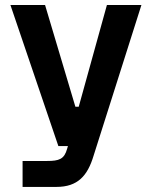

<svg xmlns="http://www.w3.org/2000/svg" viewBox="-20 -548 595 755"><path d="M68.8 187H201.7C285.6 187 324.2 143.6 348.1 64L536.1 -528.3H400.4L289.6 -128.4H276.4L157.2 -528.3H21L209.5 26.4H247.1L244.1 36.6C232.9 78.1 212.4 85 164.6 85H68.8Z"/></svg>

Font: Faust Sans Bold
Style: Regular
Weight: 700
Designer: Andreas Faust
Version: Version 1.003;Glyphs 3.1.2 (3151)